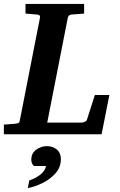

<svg xmlns="http://www.w3.org/2000/svg" viewBox="-35 -691 615 988"><path d="M-15.1 0V-49.8L42 -54.2Q56.2 -55.7 60.8 -58.6Q65.4 -61.5 66.9 -70.8L170.9 -601.1Q174.3 -614.3 154.8 -616.2L96.2 -621.1V-670.9H397.9V-621.1L333 -616.2Q326.7 -615.7 321.5 -612.3Q316.4 -608.9 314 -600.1L208 -60.1H383.8Q391.6 -60.1 400.9 -64Q410.2 -67.9 412.1 -74.2L453.1 -202.1H527.8L487.8 0ZM278.3 127.9Q278.3 169.9 250.5 200.9Q222.7 231.9 183.1 251.2Q143.6 270.5 107.9 276.9L116.2 236.8Q141.6 230 168.9 210.4Q196.3 190.9 202.1 163.1H139.2Q126 149.9 126 130.9Q126 97.7 151.1 79.3Q176.3 61 206.1 61Q236.8 61 257.6 78.6Q278.3 96.2 278.3 127.9Z"/></svg>

Font: Charis
Style: Bold Italic
Weight: 700
Italic angle: -11°
Designer: Walt Agee, Miriam Martin, Annie Olsen, Victor Gaultney, Lorna Priest, Alan Ward, Bob Hallissy, Martin Hosken, Sharon Cor
Foundry: SIL Global
Version: Version 7.000